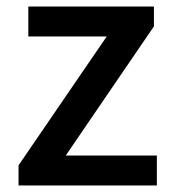

<svg xmlns="http://www.w3.org/2000/svg" viewBox="-20 -570 530 590"><path d="M37 0H462V-92H182L453 -489V-550H67V-458H308L37 -62Z"/></svg>

Font: Genne Gothic Medium
Style: Regular
Weight: 500
Designer: Ryoko NISHIZUKA (kana & ideographs); Paul D. Hunt (Latin, Greek & Cyrillic); Wenlong ZHANG (bopomofo); Sandoll Communica
Foundry: Adobe Systems Incorporated
Version: Version 1.004;PS 1.004;hotconv 16.6.51;makeotf.lib2.5.65220